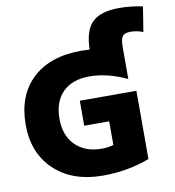

<svg xmlns="http://www.w3.org/2000/svg" viewBox="-100 -1038 1033 1136"><g transform="rotate(-10 416.5 -470.0)"><path d="M478 -738Q480 -853 530.5 -901.5Q581 -950 692 -950Q762 -950 833 -935L809 -785Q773 -800 734 -800Q699 -800 686 -783.5Q673 -767 673 -720V-527Q556 -582 448 -582Q345 -582 288 -525Q231 -468 231 -365Q231 -263 290 -205.5Q349 -148 448 -148Q487 -148 518 -158V-300H368V-450H708V-40Q577 10 428 10Q245 10 136.5 -92Q28 -194 28 -365Q28 -541 133.5 -640.5Q239 -740 428 -740Q446 -740 478 -738Z"/></g></svg>

Font: Mplus 1p Black
Style: Regular
Weight: 900
Version: Version 1.061